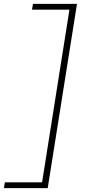

<svg xmlns="http://www.w3.org/2000/svg" viewBox="-76 -760 471 990"><path d="M-51 180H141L282 -710H89L94 -740H321L170 210H-56Z"/></svg>

Font: Georama Extended ExtraLight
Style: Italic
Weight: 200
Width: 7
Italic angle: -9°
Designer: Jean-Baptiste Levee
Foundry: Production Type
Version: Version 1.000